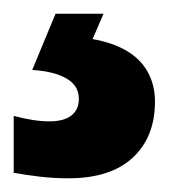

<svg xmlns="http://www.w3.org/2000/svg" viewBox="-46 -20 246 280"><path d="M180 128Q180 180 147.5 210Q115 240 54 240Q31 240 11 237.5Q-9 235 -26 232V149Q-11 153 2 155Q15 157 26 157Q47 157 58 148.5Q69 140 69 124Q69 105 51 94.5Q33 84 1 82L35 0H105L89 37Q118 42 138.5 54Q159 66 169.5 85Q180 104 180 128Z"/></svg>

Font: Noto Sans Khmer ExtraCondensed ExtraBold
Style: Regular
Weight: 800
Width: 2
Designer: Danh Hong and the Monotype Design Team
Foundry: Monotype Imaging Inc.
Version: Version 2.004